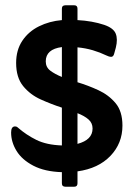

<svg xmlns="http://www.w3.org/2000/svg" viewBox="-20 -641 509 726"><path d="M214 -91V-234Q174 -247 134 -265Q94 -283 67.5 -315.5Q41 -348 41 -403Q41 -452 64.5 -487Q88 -522 127.5 -541.5Q167 -561 214 -565V-608Q214 -621 227 -621H261Q273 -621 273 -608V-565Q329 -562 374 -547Q409 -535 417.5 -514Q426 -493 418 -461L412 -439Q409 -426 400 -426Q393 -426 383 -431Q358 -443 331 -451Q304 -459 273 -462V-330Q313 -318 352 -300Q391 -282 417 -251Q443 -220 443 -166Q443 -99 397.5 -51.5Q352 -4 273 7V52Q273 65 261 65H227Q214 65 214 52V10Q149 8 106 -14.5Q63 -37 42.5 -70.5Q22 -104 22 -140Q22 -163 37 -163Q43 -163 47 -159Q79 -131 117.5 -112Q156 -93 214 -91ZM214 -350V-463Q153 -455 153 -409Q153 -387 170 -374Q187 -361 214 -350ZM273 -213V-97Q330 -112 330 -155Q330 -176 314.5 -189.5Q299 -203 273 -213Z"/></svg>

Font: Zain ExtraBold
Style: Regular
Weight: 800
Designer: Zain,Boutros
Foundry: Mobile Telecommunications Company (Zain), 2024
Version: Version 1.50; ttfautohint (v1.8.4)